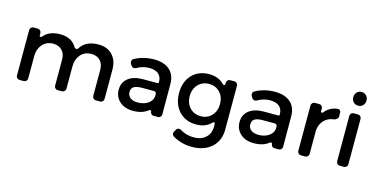

<svg xmlns="http://www.w3.org/2000/svg" viewBox="-87 -1219 3708 1882"><g transform="rotate(15 1766.5 -278.5)"><path d="M779 -536Q870 -536 922 -481Q974 -426 974 -331V-35Q974 -21 963.5 -10.5Q953 0 939 0H894Q880 0 869.5 -10.5Q859 -21 859 -35V-299Q859 -360 825.5 -394.5Q792 -429 733 -429Q666 -427 626.5 -380.5Q587 -334 587 -263V-35Q587 -21 576.5 -10.5Q566 0 552 0H507Q493 0 482.5 -10.5Q472 -21 472 -35V-299Q472 -360 438.5 -394.5Q405 -429 347 -429Q279 -427 239 -380.5Q199 -334 199 -263V-35Q199 -21 188.5 -10.5Q178 0 164 0H120Q106 0 95.5 -10.5Q85 -21 85 -35V-497Q85 -511 95.5 -521.5Q106 -532 120 -532H164Q178 -532 188.5 -521.5Q199 -511 199 -497V-471Q199 -464 207.5 -461.5Q216 -459 221 -464Q277 -536 392 -536Q510 -536 560 -447Q565 -439 577.5 -438Q590 -437 595 -445Q650 -536 779 -536Z M1480 0Q1467 0 1457 -10Q1447 -20 1447 -33V-35Q1447 -42 1438.5 -45Q1430 -48 1425 -43Q1368 5 1271 5Q1186 5 1135 -41.5Q1084 -88 1084 -160Q1084 -233 1137 -276Q1190 -319 1285 -320H1438Q1446 -320 1446 -328V-336Q1446 -387 1413.5 -415Q1381 -443 1319 -443Q1254 -443 1190 -406Q1180 -400 1166 -403.5Q1152 -407 1146 -417L1133 -439Q1126 -452 1130 -466Q1134 -480 1147 -487Q1237 -536 1344 -536Q1446 -536 1502 -486.5Q1558 -437 1559 -349L1560 -35Q1560 -21 1549.5 -10.5Q1539 0 1525 0ZM1295 -86Q1355 -86 1397 -113.5Q1439 -141 1445 -183L1446 -189V-212Q1446 -222 1439 -229Q1432 -236 1422 -236H1302Q1245 -236 1218.5 -219.5Q1192 -203 1192 -165Q1192 -129 1219.5 -107.5Q1247 -86 1295 -86Z M2159 -532Q2173 -532 2183.5 -521.5Q2194 -511 2194 -497V-52Q2194 62 2119 129.5Q2044 197 1918 197Q1818 197 1727 146Q1714 138 1710.5 125Q1707 112 1714 99L1730 71Q1736 61 1749 58.5Q1762 56 1772 62Q1838 102 1913 102Q1989 102 2034.5 61Q2080 20 2080 -49V-83Q2080 -90 2071.5 -91.5Q2063 -93 2059 -88Q2002 -26 1904 -26Q1796 -26 1730 -97Q1664 -168 1664 -283Q1664 -396 1729 -465.5Q1794 -535 1900 -536Q2001 -537 2058 -474Q2063 -469 2071.5 -471Q2080 -473 2080 -480V-497Q2080 -511 2090.5 -521.5Q2101 -532 2115 -532ZM1927 -116Q1994 -116 2037 -162Q2080 -208 2080 -280Q2080 -352 2037.5 -397.5Q1995 -443 1927 -443Q1859 -443 1816 -397.5Q1773 -352 1772 -280Q1773 -208 1815.5 -162Q1858 -116 1927 -116Z M2706 0Q2693 0 2683 -10Q2673 -20 2673 -33V-35Q2673 -42 2664.5 -45Q2656 -48 2651 -43Q2594 5 2497 5Q2412 5 2361 -41.5Q2310 -88 2310 -160Q2310 -233 2363 -276Q2416 -319 2511 -320H2664Q2672 -320 2672 -328V-336Q2672 -387 2639.5 -415Q2607 -443 2545 -443Q2480 -443 2416 -406Q2406 -400 2392 -403.5Q2378 -407 2372 -417L2359 -439Q2352 -452 2356 -466Q2360 -480 2373 -487Q2463 -536 2570 -536Q2672 -536 2728 -486.5Q2784 -437 2785 -349L2786 -35Q2786 -21 2775.5 -10.5Q2765 0 2751 0ZM2521 -86Q2581 -86 2623 -113.5Q2665 -141 2671 -183L2672 -189V-212Q2672 -222 2665 -229Q2658 -236 2648 -236H2528Q2471 -236 2444.5 -219.5Q2418 -203 2418 -165Q2418 -129 2445.5 -107.5Q2473 -86 2521 -86Z M3020 -532Q3034 -532 3044.5 -521.5Q3055 -511 3055 -497V-466Q3055 -459 3063.5 -457Q3072 -455 3076 -461Q3124 -523 3203 -533Q3219 -536 3229 -527Q3239 -518 3239 -501V-463Q3239 -451 3226.5 -439Q3214 -427 3201 -425Q3137 -418 3099.5 -378.5Q3062 -339 3055 -276V-35Q3055 -21 3044.5 -10.5Q3034 0 3020 0H2975Q2961 0 2950.5 -10.5Q2940 -21 2940 -35V-497Q2940 -511 2950.5 -521.5Q2961 -532 2975 -532Z M3458 -684Q3458 -654 3439 -634.5Q3420 -615 3391 -615Q3362 -615 3343 -634.5Q3324 -654 3324 -684Q3324 -715 3343 -734.5Q3362 -754 3391 -754Q3420 -754 3439 -734.5Q3458 -715 3458 -684ZM3448 -35Q3448 -21 3437.5 -10.5Q3427 0 3413 0H3369Q3355 0 3344.5 -10.5Q3334 -21 3334 -35V-497Q3334 -511 3344.5 -521.5Q3355 -532 3369 -532H3413Q3427 -532 3437.5 -521.5Q3448 -511 3448 -497Z"/></g></svg>

Font: Trueno
Style: Round
Weight: 400
Designer: Julieta Ulanovsky, Jasper
Foundry: Julieta Ulanovsky, Cannot Into Space Fonts
Version: Version 3.001